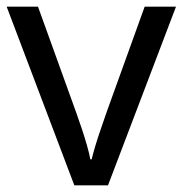

<svg xmlns="http://www.w3.org/2000/svg" viewBox="-20 -556 548 576"><path d="M203 0 0 -536H94L208 -220Q216 -198 225 -171Q234 -144 241 -119.5Q248 -95 251 -78H255Q259 -95 266.5 -120Q274 -145 283.5 -172Q293 -199 300 -220L414 -536H508L304 0Z"/></svg>

Font: binaryvertical115
Style: Book
Weight: 400
Designer: Jelle Bosma - Monotype Design Team
Foundry: Monotype Imaging Inc.
Version: Version 2.003